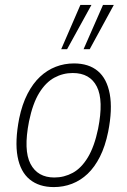

<svg xmlns="http://www.w3.org/2000/svg" viewBox="-20 -753 517 781"><path d="M199 8Q139 8 101 -23Q63 -54 51.5 -116Q40 -178 58 -271Q70 -329 92 -371.5Q114 -414 143 -441Q172 -468 207 -481.5Q242 -495 281 -495Q341 -495 378 -464Q415 -433 426.5 -370.5Q438 -308 420 -217Q408 -158 386.5 -115.5Q365 -73 336.5 -46Q308 -19 273 -5.5Q238 8 199 8ZM201 -31Q241 -31 276 -50Q311 -69 337.5 -113Q364 -157 379 -229Q402 -345 374 -400.5Q346 -456 276 -456Q236 -456 201 -437Q166 -418 139.5 -375Q113 -332 98 -259Q75 -142 104 -86.5Q133 -31 201 -31ZM320 -553 399 -733H443L345 -553ZM229 -553 307 -733H352L253 -553Z"/></svg>

Font: Nunito Sans 10pt Condensed ExtraLight
Style: Italic
Weight: 250
Width: 3
Italic angle: -9°
Designer: Vernon Adams
Foundry: Vernon Adams
Version: Version 3.101;gftools[0.9.27]